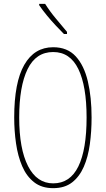

<svg xmlns="http://www.w3.org/2000/svg" viewBox="-20 -970 551 1000"><path d="M457 -358Q457 -286 448 -219.5Q439 -153 416.5 -101.5Q394 -50 355.5 -20Q317 10 257 10Q197 10 157.5 -21Q118 -52 95.5 -104.5Q73 -157 63.5 -223Q54 -289 54 -358Q54 -541 106.5 -632.5Q159 -724 257 -724Q331 -724 374.5 -676.5Q418 -629 437.5 -546.5Q457 -464 457 -358ZM80 -358Q80 -195 126 -105Q172 -15 257 -15Q345 -15 388 -103Q431 -191 431 -358Q431 -522 388 -610.5Q345 -699 257 -699Q167 -699 123.5 -609.5Q80 -520 80 -358ZM215 -950Q241 -909 270.5 -874Q300 -839 329 -804V-793H313Q294 -812 270 -837.5Q246 -863 223.5 -890.5Q201 -918 184 -943V-950Z"/></svg>

Font: Noto Sans ExtraCondensed Thin
Style: Regular
Weight: 100
Width: 2
Designer: Monotype Design Team
Foundry: Monotype Imaging Inc.
Version: Version 2.013; ttfautohint (v1.8.4.7-5d5b)